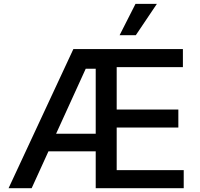

<svg xmlns="http://www.w3.org/2000/svg" viewBox="-20 -984 1044 1004"><path d="M24.9 0H145.6L233.3 -192.5H480.5V0H940.7V-94.5H590.2V-317.1H912.6V-411.2H590.2V-632.8H936.4V-727.3H363.6ZM273.4 -284.8 428.3 -624.6H480.5V-284.8ZM605.5 -800.1H690.3L800.4 -963.8H688.6Z"/></svg>

Font: Margiela Sans Medium
Style: Regular
Weight: 500
Designer: Stefan Endress, Andreas Faust
Version: Version 1.100;FEAKit 1.0